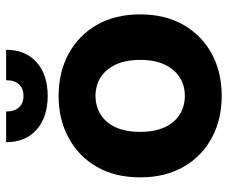

<svg xmlns="http://www.w3.org/2000/svg" viewBox="-80 -670 762 643"><g transform="rotate(-90 301.5 -349.0)"><path d="M301.4 12Q222.4 12 160.7 -21.3Q99 -54.6 63.8 -115.9Q28.5 -177.2 28.5 -260.9Q28.5 -345.4 63.8 -406.3Q99 -467.3 160.7 -500.7Q222.4 -534.2 301.4 -534.2Q380.7 -534.2 442.3 -500.7Q503.9 -467.3 539.1 -406.3Q574.3 -345.4 574.3 -260.9Q574.3 -177.2 539.1 -115.9Q503.9 -54.6 442.3 -21.3Q380.7 12 301.4 12ZM301.4 -111.5Q336.6 -111.5 363.7 -128.8Q390.8 -146.1 406.3 -179.4Q421.9 -212.6 421.9 -260.9Q421.9 -309.6 406.3 -342.8Q390.8 -376 363.7 -393.3Q336.6 -410.6 301.4 -410.6Q266.3 -410.6 238.8 -393.3Q211.3 -376 196.1 -342.8Q180.9 -309.6 180.9 -260.9Q180.9 -212.6 196.1 -179.4Q211.3 -146.1 238.8 -128.8Q266.3 -111.5 301.4 -111.5ZM301.4 -570.8Q230 -570.8 188.2 -608.1Q146.3 -645.3 146.3 -710H249.1Q249.1 -682 263 -666.9Q277 -651.8 301.4 -651.8Q325.9 -651.8 339.8 -666.5Q353.8 -681.3 353.8 -710H455.8Q455.8 -645.3 414.3 -608.1Q372.8 -570.8 301.4 -570.8Z"/></g></svg>

Font: TikTok Sans Light
Style: Regular
Weight: 300
Version: Version 4.000